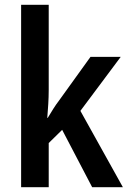

<svg xmlns="http://www.w3.org/2000/svg" viewBox="-20 -780 532 800"><path d="M183 -406V-760H68V0H183V-184L239 -239L364 0H492L315 -318L483 -543H357L226 -361C209 -339 196 -317 179 -289H177C180 -329 183 -364 183 -406Z"/></svg>

Font: Noto Sans Tamil Condensed SemiBold
Style: Regular
Weight: 600
Width: 3
Designer: Jelle Bosma - Monotype Design Team
Foundry: Monotype Imaging Inc.
Version: Version 2.004